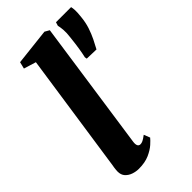

<svg xmlns="http://www.w3.org/2000/svg" viewBox="-253 -888 970 970"><g transform="rotate(-45 232.0 -403.0)"><path d="M201.5 -107.5Q199 -90.5 203.2 -81Q207.5 -71.5 219 -71.5Q226.5 -71.5 236 -75.8Q245.5 -80 264 -94L277 -61Q269 -51 250.5 -34.2Q232 -17.5 201 -3.5Q170 10.5 125 10.5Q105.5 10.5 85.5 3.8Q65.5 -3 52.2 -17.5Q39 -32 39 -56Q39 -62 39.8 -69.2Q40.5 -76.5 41.5 -83.8Q42.5 -91 43.5 -95L138 -738.5L72.5 -758.5L81.5 -795L277.5 -817L302 -803ZM400 -567.5 332.5 -569.5 330.5 -581Q336 -605 340.5 -633.5Q345 -662 349.5 -703.5Q353.5 -734.5 351.8 -755.5Q350 -776.5 346.5 -790L352.5 -809.5H460.5Q463 -799.5 463.8 -784.5Q464.5 -769.5 461.5 -741Q458 -703 447.8 -672Q437.5 -641 424.8 -615.2Q412 -589.5 400 -567.5Z"/></g></svg>

Font: Merriweather 36pt Black
Style: Italic
Weight: 900
Italic angle: -7.8°
Version: Version 2.101